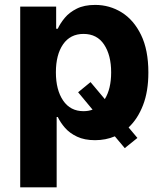

<svg xmlns="http://www.w3.org/2000/svg" viewBox="-20 -573 652 797"><path d="M63.9 204.5V-545.5H213.1V-453.8H219.8Q230.1 -476.2 248.9 -498.9Q267.8 -521.7 298.7 -537.1Q329.5 -552.6 375 -552.6Q435 -552.6 485.1 -521.5Q535.2 -490.4 565.5 -428.1Q595.9 -365.8 595.9 -272Q595.9 -193.5 573.7 -136.4Q551.5 -79.2 513.8 -44L550.4 -0.4L497.9 41.9L456.7 -7.1Q418.7 8.9 374.6 8.9Q330.6 8.9 299.9 -5.7Q269.2 -20.2 249.8 -42.4Q230.5 -64.6 219.8 -87.4H215.2V204.5ZM355.8 -232.2 415.1 -161.6Q441.4 -204.2 441.4 -272.7Q441.4 -343.8 412.1 -388Q382.8 -432.2 326.7 -432.2Q271.7 -432.2 241.8 -389Q212 -345.9 212 -272.7Q212 -199.9 242 -155.7Q272 -111.5 326.7 -111.5Q346.9 -111.5 364.3 -117.9L304.3 -190Z"/></svg>

Font: Inter Zeller
Style: Bold
Weight: 700
Designer: Rasmus Andersson; Joe Bland
Foundry: zeller
Version: Version 3.015;git-dec3a8cb1